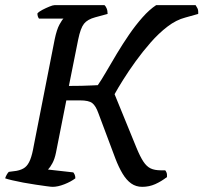

<svg xmlns="http://www.w3.org/2000/svg" viewBox="-30 -724 788 744"><path d="M174 0Q168 0 150 -2.5Q132 -5 108 -8.5Q84 -12 60 -16.5Q36 -21 17 -25.5Q-2 -30 -10 -33Q-8 -40 -4 -47Q0 -54 4 -58L34 -62Q55 -66 67 -75.5Q79 -85 87 -105Q95 -125 101 -160L182 -572Q190 -610 200.5 -629Q211 -648 216 -652H121Q118 -656 116.5 -661Q115 -666 115 -672Q121 -679 134.5 -686Q148 -693 161.5 -698.5Q175 -704 181 -704H375Q379 -701 383 -692Q387 -683 387 -670L339 -657Q309 -649 295.5 -632Q282 -615 273 -571L237 -391Q261 -391 285.5 -391.5Q310 -392 328 -393Q346 -394 349 -394Q363 -414 381.5 -446Q400 -478 422.5 -515.5Q445 -553 470 -589.5Q495 -626 522 -656.5Q549 -687 575 -704H728Q730 -700 734.5 -693Q739 -686 738 -670L688 -656Q653 -647 619 -621Q585 -595 553.5 -559Q522 -523 495 -485.5Q468 -448 447 -414.5Q426 -381 414 -359L499 -151Q513 -117 525.5 -98Q538 -79 553.5 -71.5Q569 -64 594 -64H610Q612 -63 615 -56Q618 -49 617 -38Q595 -21 571.5 -10.5Q548 0 521 0Q497 0 478.5 -13Q460 -26 445 -51Q430 -76 417 -110L351 -286Q341 -314 327.5 -324.5Q314 -335 280 -335H227L187 -133Q182 -108 173 -91.5Q164 -75 156 -67L254 -56Q256 -54 259 -48Q262 -42 262 -33Q245 -20 219.5 -10Q194 0 174 0Z"/></svg>

Font: Texturina Medium 12pt
Style: Italic
Weight: 400
Italic angle: -11°
Version: Version 1.002